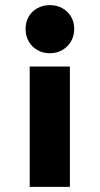

<svg xmlns="http://www.w3.org/2000/svg" viewBox="-20 -554 389 750"><path d="M96 176V-294H253V176ZM174 -346Q148 -346 126 -358.5Q104 -371 92 -392.5Q80 -414 80 -441Q80 -468 92 -489Q104 -510 126 -522Q148 -534 174 -534Q202 -534 223.5 -522Q245 -510 257.5 -489Q270 -468 270 -441Q270 -414 257.5 -392.5Q245 -371 223.5 -358.5Q202 -346 174 -346Z"/></svg>

Font: TikTok Sans 24pt
Style: Bold
Weight: 700
Version: Version 4.000